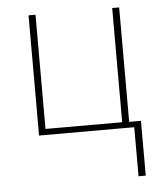

<svg xmlns="http://www.w3.org/2000/svg" viewBox="-51 -533 658 777"><g transform="rotate(-5 278.5 -144.0)"><path d="M93.8 0V-488.3H122.1V-24.4H433.6V-488.3H461.9V-23.4H509.8V199.2H480.5V0Z"/></g></svg>

Font: Gothic A1 Thin
Style: Regular
Weight: 250
Designer: HanYang I&C Co.,Ltd.
Foundry: HanYang I&C Co.,Ltd.
Version: Version 2.50